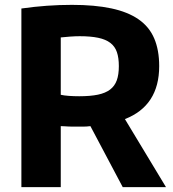

<svg xmlns="http://www.w3.org/2000/svg" viewBox="-20 -770 713 790"><path d="M352 -251Q337 -249 321.5 -249Q306 -249 289 -249Q285 -249 277.5 -249Q270 -249 261 -249.5Q252 -250 243.5 -250.5Q235 -251 230 -251V0H68V-735Q173 -750 276 -750Q370 -750 438 -735.5Q506 -721 550 -690.5Q594 -660 614.5 -612Q635 -564 635 -498Q635 -335 494 -280L663 0H485ZM306 -374Q352 -374 383 -380.5Q414 -387 433 -401.5Q452 -416 460.5 -439.5Q469 -463 469 -498Q469 -532 461 -555.5Q453 -579 434 -593.5Q415 -608 384 -614.5Q353 -621 308 -621Q291 -621 269 -619.5Q247 -618 230 -616V-380Q243 -377 263 -375.5Q283 -374 306 -374Z"/></svg>

Font: Encode Sans Narrow
Style: Bold
Weight: 700
Designer: Pablo Impallari, Andres Torresi
Foundry: Pablo Impallari, Andres Torresi
Version: Version 1.000; ttfautohint (v1.00) -l 8 -r 50 -G 200 -x 14 -